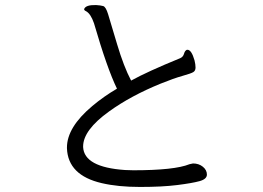

<svg xmlns="http://www.w3.org/2000/svg" viewBox="-20 -740 1040 760"><path d="M475 -67Q313 -78 309 -158V-160Q309 -225 412 -299Q498 -361 616 -409Q668 -430 702 -439.5Q736 -449 745 -454.5Q754 -460 754 -472.5Q754 -485 750 -501Q738 -543 722 -543H720Q712 -540 708.5 -527.5Q705 -515 694 -510Q562 -456 499 -421Q470 -476 443.5 -565Q417 -654 408 -683.5Q399 -713 388.5 -716Q378 -719 360 -720Q319 -721 313 -704Q313 -699 320 -696Q339 -686 352 -648Q404 -469 443 -389Q390 -358 345 -320Q245 -236 245 -156V-153Q249 -46 383 -15Q447 0 534.5 0Q622 0 681.5 -7.5Q741 -15 770 -23Q799 -31 799 -49Q799 -67 783 -80Q767 -93 744 -93L730 -90Q671 -66 508 -66Z"/></svg>

Font: LXGW WenKai Mono TC
Style: Regular
Weight: 400
Designer: LXGW / Fontworks Inc.
Foundry: LXGW / Fontworks Inc.
Version: Version 1.330